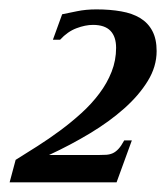

<svg xmlns="http://www.w3.org/2000/svg" viewBox="-33 -742 350 405"><path d="M163.1 -689.5Q147 -689.5 128.2 -682.4Q109.4 -675.3 93.8 -658.2H78.6L98.1 -711.9Q110.8 -714.4 129.4 -718.3Q147.9 -722.2 170.4 -722.2Q199.2 -722.2 222.7 -718Q246.1 -713.9 262.7 -703.9Q279.3 -693.8 288.3 -676.8Q297.4 -659.7 297.4 -634.3Q297.4 -601.6 278.8 -571.3Q260.3 -541 229 -513.2Q197.8 -485.4 156.7 -460.7Q115.7 -436 70.3 -415H173.3Q183.6 -415 191.2 -415.5Q198.7 -416 205.1 -418.9Q211.4 -421.9 217 -428Q222.7 -434.1 229 -445.8H245.1L212.9 -357.4H-12.7L0 -404.8Q22 -418.5 46.1 -433.8Q70.3 -449.2 93.8 -466.6Q117.2 -483.9 138.7 -503.4Q160.2 -522.9 176.5 -544.7Q192.9 -566.4 202.4 -590.6Q211.9 -614.7 211.9 -641.1Q211.9 -664.6 200 -677Q188 -689.5 163.1 -689.5Z"/></svg>

Font: Arian AMU Serif
Style: Bold Italic
Weight: 700
Italic angle: -15°
Designer: Ruben Hakobyan (Tarumian)
Foundry: Ruben Hakobyan (Tarumian)
Version: Version 1.002